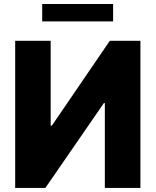

<svg xmlns="http://www.w3.org/2000/svg" viewBox="-20 -929 769 949"><path d="M55 -727.3V0H204.2L493.6 -419.7H498.2V0H674V-727.3H522.7L236.5 -308.2H230.5V-727.3ZM539.1 -909.1V-823.2H188.6V-909.1Z"/></svg>

Font: Inter UI Extra Bold
Style: Regular
Weight: 800
Designer: Rasmus Andersson
Foundry: rsms
Version: 3.2;8d6f07862